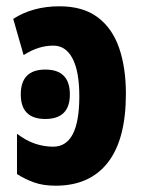

<svg xmlns="http://www.w3.org/2000/svg" viewBox="-20 -580 454 610"><path d="M169 -560Q244 -560 290.5 -525Q337 -490 358.5 -427.5Q380 -365 380 -282Q380 -137 322.5 -63.5Q265 10 157 10Q117 10 88 -0.5Q59 -11 34 -27V-155Q63 -133 91.5 -123.5Q120 -114 149 -114Q232 -114 232 -274Q232 -354 210 -395Q188 -436 148 -435Q102 -435 55 -405L22 -520Q84 -560 169 -560ZM124 -359Q202 -359 202 -280Q202 -202 124 -202Q46 -202 46 -280Q46 -359 124 -359Z"/></svg>

Font: Noto Sans ExtraCondensed ExtraBold
Style: Regular
Weight: 800
Width: 2
Designer: Monotype Design Team
Foundry: Monotype Imaging Inc.
Version: Version 2.013; ttfautohint (v1.8.4.7-5d5b)